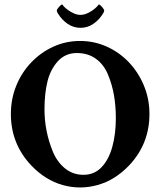

<svg xmlns="http://www.w3.org/2000/svg" viewBox="-20 -837 727 870"><path d="M122.1 -86.9Q29.3 -184.6 29.3 -320.3Q29.3 -388.7 53.7 -448.7Q78.1 -508.8 121.6 -554.2Q165 -599.6 221.7 -625.5Q278.3 -651.4 342.8 -651.4Q407.2 -651.4 464.4 -625.5Q521.5 -599.6 564.5 -554.2Q607.4 -508.8 632.3 -448.7Q657.2 -388.7 657.2 -320.3Q657.2 -184.6 564.5 -86.9Q501 -20.5 421.9 1.5Q342.8 23.4 264.2 1.5Q185.5 -20.5 122.1 -86.9ZM358.4 -44.9Q407.2 -44.9 439.9 -79.1Q472.7 -113.3 488.8 -171.4Q504.9 -229.5 504.9 -301.8Q504.9 -355.5 496.6 -404.3Q488.3 -453.1 469.7 -498Q451.2 -543.9 415 -570.3Q378.9 -596.7 328.1 -596.7Q276.4 -596.7 242.2 -559.6Q208 -521.5 194.8 -466.8Q181.6 -412.1 181.6 -341.8Q181.6 -242.2 219.7 -149.4Q239.3 -102.5 274.9 -73.7Q310.5 -44.9 358.4 -44.9ZM344.7 -710.9Q313.5 -710.9 287.1 -728.5Q260.7 -746.1 242.2 -776.4Q237.3 -784.2 237.3 -789.1Q237.3 -793.9 246.1 -804.2Q254.9 -814.5 259.8 -816.4Q261.7 -818.4 263.7 -814.5Q276.4 -797.9 300.3 -783.7Q324.2 -769.5 344.7 -769.5Q365.2 -769.5 389.2 -783.7Q413.1 -797.9 425.8 -814.5Q427.7 -818.4 429.7 -816.4Q434.6 -814.5 443.4 -804.2Q452.1 -793.9 452.1 -789.1Q452.1 -784.2 447.3 -776.4Q428.7 -746.1 402.3 -728.5Q376 -710.9 344.7 -710.9Z"/></svg>

Font: Crimson Text
Style: Bold
Weight: 700
Designer: Sebastian Kosch
Foundry: Sebastian Kosch
Version: Version 1.100